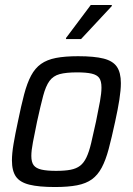

<svg xmlns="http://www.w3.org/2000/svg" viewBox="-20 -744 534 772"><path d="M201 8Q136 8 98 -1.5Q60 -11 44 -34Q28 -57 28 -99Q28 -127 34.5 -165.5Q41 -204 52 -255Q65 -319 77 -364.5Q89 -410 105 -440Q121 -470 145 -487Q169 -504 205 -511Q241 -518 294 -518Q359 -518 396.5 -508.5Q434 -499 450 -475.5Q466 -452 466 -410Q466 -382 460 -343.5Q454 -305 443 -255Q429 -190 417 -145Q405 -100 389 -70Q373 -40 349.5 -23Q326 -6 290 1Q254 8 201 8ZM205 -57Q241 -57 264 -61.5Q287 -66 302 -77.5Q317 -89 327.5 -111Q338 -133 346.5 -168.5Q355 -204 366 -255Q376 -303 382 -336.5Q388 -370 388 -392Q388 -418 379 -430.5Q370 -443 348.5 -448Q327 -453 290 -453Q246 -453 220 -446Q194 -439 179 -418.5Q164 -398 153.5 -358.5Q143 -319 129 -255Q119 -206 112.5 -172.5Q106 -139 106 -117Q106 -92 115.5 -79.5Q125 -67 147 -62Q169 -57 205 -57ZM245 -587 246 -592 345 -724H430L429 -719L306 -587Z"/></svg>

Font: Saira SemiCondensed
Style: Italic
Weight: 400
Width: 4
Italic angle: -12°
Designer: Hector Gatti with collaboration of the Omnibus-Type team
Foundry: Omnibus-Type
Version: Version 1.101